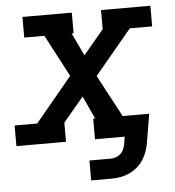

<svg xmlns="http://www.w3.org/2000/svg" viewBox="-59 -567 710 779"><g transform="rotate(-5 295.5 -177.5)"><path d="M281 165V84H367Q377 84 388 80.5Q399 77 407.5 69.5Q416 62 420.5 51.5Q425 41 427 31L432 0H311V-84H319L276 -177L193 -78V0H-9V-84H83L233 -265L143 -436H61V-520H262V-436H254L298 -343L381 -442V-520H582V-436H491L340 -255L431 -84H539L520 31Q517 49 511 66.5Q505 84 495 100Q485 116 470 129Q455 142 438 150Q421 158 403 161.5Q385 165 367 165Z"/></g></svg>

Font: Iosevka Etoile Medium Oblique
Style: Regular
Weight: 500
Italic angle: -9°
Designer: Belleve Invis
Foundry: Belleve Invis
Version: Version 15.5.2; ttfautohint (v1.8.4)